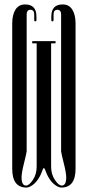

<svg xmlns="http://www.w3.org/2000/svg" viewBox="-20 -832 395 864"><path d="M210 -82Q210 -48 227 -22.5Q244 3 258 3Q278 3 278 -34Q278 -54 267 -97.5Q256 -141 255 -151V-767Q255 -788 238 -788Q221 -788 221 -766V-741Q221 -738 218.5 -736.5Q216 -735 213.5 -736.5Q211 -738 211 -741V-758Q211 -812 262 -812Q291 -812 305.5 -788.5Q320 -765 320 -727V-73Q320 12 256 12Q243 12 226 -1Q209 -14 196 -38Q192 -45 187 -58Q182 -71 181 -73L179 -74Q177 -75 177 -76L174 -73Q173 -71 168 -58Q163 -45 159 -38Q146 -14 129 -1Q112 12 99 12Q35 12 35 -73V-727Q35 -765 49.5 -788.5Q64 -812 93 -812Q144 -812 144 -758V-741Q144 -738 141.5 -736.5Q139 -735 136.5 -736.5Q134 -738 134 -741V-766Q134 -788 117 -788Q100 -788 100 -767V-151Q99 -141 88 -97.5Q77 -54 77 -34Q77 3 97 3Q111 3 128 -22.5Q145 -48 145 -82V-637H125V-647H230V-637H210Z"/></svg>

Font: Cathisma Unicode
Style: Normal
Weight: 400
Version: Version 1.0